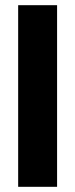

<svg xmlns="http://www.w3.org/2000/svg" viewBox="-20 -720 290 740"><path d="M50 0V-700H200V0Z"/></svg>

Font: DM Sans 9pt 36pt Black
Style: Regular
Weight: 900
Version: Version 4.004;gftools[0.9.30]